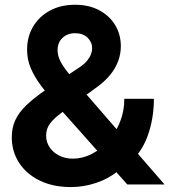

<svg xmlns="http://www.w3.org/2000/svg" viewBox="-20 -756 694 787"><path d="M270.8 10.8Q197 10.8 142.5 -16Q87.9 -42.8 58.1 -89Q28.3 -135.2 28.3 -193.4Q28.3 -232.4 42.7 -263.5Q57 -294.7 87.4 -324.1Q117.9 -353.5 165.9 -386.7L307.8 -481.4Q325.7 -493.6 336.6 -506.6Q347.4 -519.6 352.6 -532.9Q357.7 -546.1 357.7 -558.2Q357.7 -583.2 338.9 -601.6Q320.2 -619.9 287.7 -619.9Q256.5 -619.9 236.3 -600.9Q216 -581.8 216 -550.1Q216 -529.4 226.1 -508.1Q236.3 -486.9 257.2 -460.5Q278.2 -434.1 310.3 -396.7L654.3 0H501.6L215.6 -321.5Q178.2 -365.1 150.2 -402.1Q122.3 -439 106.6 -475.2Q91 -511.3 91 -552.4Q91 -605.4 115.7 -647Q140.4 -688.6 184.6 -712.5Q228.9 -736.5 287.7 -736.5Q344.7 -736.5 386.7 -714Q428.8 -691.6 452 -653.2Q475.3 -614.8 475.3 -566.7Q475.3 -534.8 464.3 -505.3Q453.3 -475.8 431.9 -449.5Q410.5 -423.2 378.6 -399.8L230.5 -292.5Q201 -270.8 185.1 -249.6Q169.1 -228.3 169.1 -200.3Q169.1 -173.5 183.5 -152.1Q197.8 -130.7 222.7 -118.2Q247.6 -105.7 278.7 -105.7Q318.2 -105.7 355.7 -124.7Q393.2 -143.7 423.4 -177.5Q453.7 -211.3 471.7 -255.8Q489.6 -300.2 489.6 -351.1H610.8Q610.8 -268 584.2 -196.3Q557.6 -124.5 499.2 -78.2L462.7 -54.6Q424.2 -22.7 373.3 -6Q322.3 10.8 270.8 10.8Z"/></svg>

Font: Inter Khmer Looped
Style: Regular
Weight: 400
Designer: Rasmus Andersson, Sovichet Tep
Foundry: Anagata Design
Version: Version 1.000